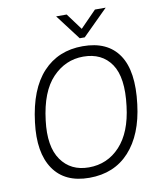

<svg xmlns="http://www.w3.org/2000/svg" viewBox="-97 -972 870 1057"><g transform="rotate(-10 338.0 -443.5)"><path d="M397 -756 290 -897H349L417 -805L507 -897H567L425 -756ZM74 -343Q96 -525 182 -617.5Q268 -710 405 -710Q544 -710 606.5 -617.5Q669 -525 646 -343Q626 -176 541 -83Q456 10 317 10Q180 10 116.5 -83Q53 -176 74 -343ZM324 -47Q428 -47 498.5 -123Q569 -199 586 -343Q606 -501 554 -577Q502 -653 398 -653Q298 -653 225.5 -577Q153 -501 134 -343Q116 -199 169.5 -123Q223 -47 324 -47Z"/></g></svg>

Font: Haskoy Light
Style: Italic
Weight: 300
Designer: Ertekin Erdin
Foundry: Ertekin Erdin
Version: Version 2.000; ttfautohint (v1.8.4.7-5d5b)